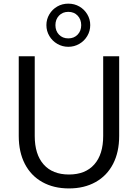

<svg xmlns="http://www.w3.org/2000/svg" viewBox="-20 -1029 752 1058"><path d="M360 -67.4Q450.4 -67.4 499.5 -122.8Q548.6 -178.2 548.6 -279.7V-718.8H636.7V-279.7Q636.7 -191 603.1 -125.9Q569.5 -60.8 506.8 -25.8Q444.2 9.3 360 9.3Q275.8 9.3 213.1 -25.8Q150.5 -60.8 116.9 -125.9Q83.3 -191 83.3 -279.7V-718.8H171.4V-279.7Q171.4 -178.2 220.5 -122.8Q269.5 -67.4 360 -67.4ZM235.7 -890.5Q235.7 -923 252 -950.2Q268.3 -977.5 295.6 -993.2Q322.9 -1008.9 356.4 -1008.9Q390 -1008.9 417.3 -993.2Q444.6 -977.5 460.9 -950.2Q477.2 -923 477.2 -890.5Q477.2 -858 460.9 -830.6Q444.7 -803.2 417 -787.2Q389.3 -771.1 356.4 -771.1Q323.6 -771.1 295.9 -787.2Q268.2 -803.2 252 -830.6Q235.7 -857.9 235.7 -890.5ZM427.5 -890.4Q427.5 -922 407.8 -942.9Q388.1 -963.7 356.5 -963.7Q325 -963.7 305.2 -942.9Q285.4 -922 285.4 -890.4Q285.4 -858.8 305.1 -838.1Q324.8 -817.5 356.4 -817.5Q387.9 -817.5 407.7 -838.1Q427.5 -858.8 427.5 -890.4Z"/></svg>

Font: Min Sans VF VF
Style: Regular
Weight: 400
Designer: Jinseong-Kim, NotoSansCJK, Nunito
Foundry: Jinseong-Kim
Version: Version 1.420;Glyphs 3.1.2 (3151)